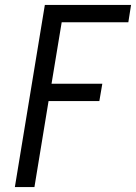

<svg xmlns="http://www.w3.org/2000/svg" viewBox="-20 -755 549 775"><path d="M40 0 161 -735H509L498 -665H229L188 -417H393L381 -347H176L119 0Z"/></svg>

Font: Iosevka Custom
Style: Italic
Weight: 400
Italic angle: -9°
Monospace: yes
Designer: Belleve Invis
Foundry: Belleve Invis
Version: Version 30.3.3; ttfautohint (v1.8.3)